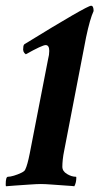

<svg xmlns="http://www.w3.org/2000/svg" viewBox="-62 -648 386 672"><path d="M256.8 -627.9Q265.6 -627.9 265.6 -609.4Q252.9 -582 239.3 -517.6L163.1 -123Q159.2 -104.5 157.7 -89.8Q156.2 -75.2 156.2 -64.5Q156.2 -48.8 172.4 -39.1Q188.5 -29.3 204.1 -29.3Q205.1 -29.3 205.1 -26.4Q205.1 -8.8 198.2 3.9Q192.4 2.9 168.9 1.5Q145.5 0 120.1 -2Q94.7 -3.9 81.1 -3.9Q67.4 -3.9 40.5 -2Q13.7 0 -10.3 1.5Q-34.2 2.9 -41 3.9Q-42 2.9 -42 -2.9Q-42 -29.3 -34.2 -29.3Q-26.4 -29.3 -13.2 -33.2Q0 -37.1 12.2 -43Q24.4 -48.8 26.4 -54.7Q30.3 -62.5 34.2 -76.7Q38.1 -90.8 42 -110.4L106.4 -441.4Q110.4 -456.1 110.4 -469.7Q110.4 -490.2 97.7 -490.2Q85.9 -490.2 28.3 -458Q16.6 -465.8 19.5 -481.4Q19.5 -489.3 23.4 -493.2Q242.2 -627.9 256.8 -627.9Z"/></svg>

Font: Crimson Text
Style: Bold Italic
Weight: 700
Italic angle: -11°
Designer: Sebastian Kosch
Foundry: Sebastian Kosch
Version: Version 1.100; ttfautohint (v1.8.4)